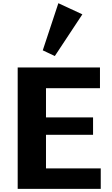

<svg xmlns="http://www.w3.org/2000/svg" viewBox="-20 -1199 708 1219"><path d="M619.6 0H92.3V-770.5H614.7V-639.2H272V-453.6H570.8V-343.3H272V-129.9H619.6ZM328.1 -843.3 251.5 -879.4 350.6 -1178.7 502.9 -1107.9Z"/></svg>

Font: Nobile-bold
Style: Bold
Weight: 700
Version: Version 1.000;PS 001.000;hotconv 1.0.38